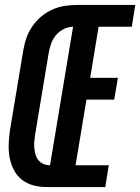

<svg xmlns="http://www.w3.org/2000/svg" viewBox="-20 -755 566 775"><path d="M168 0Q140 0 114 -7Q88 -14 68 -30Q48 -46 36 -69Q24 -92 19 -118.5Q14 -145 15 -172.5Q16 -200 20 -228L74 -552Q78 -577 86.5 -601.5Q95 -626 110 -648Q125 -670 145.5 -687.5Q166 -705 190.5 -716Q215 -727 240 -731Q265 -735 289 -735H526L512 -647H378L344 -441H456L441 -353H329L285 -88H419L405 0ZM182 -88 275 -647Q256 -647 237 -637.5Q218 -628 205 -612Q192 -596 185.5 -576.5Q179 -557 176 -538L122 -213Q120 -199 118.5 -185Q117 -171 118.5 -157.5Q120 -144 123.5 -131Q127 -118 135.5 -108Q144 -98 156 -93Q168 -88 182 -88Z"/></svg>

Font: Iosevka SS18
Style: Bold Italic
Weight: 700
Italic angle: -9°
Monospace: yes
Designer: Belleve Invis
Foundry: Belleve Invis
Version: Version 25.1.1; ttfautohint (v1.8.4)